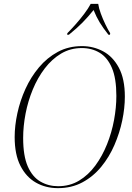

<svg xmlns="http://www.w3.org/2000/svg" viewBox="-20 -964 685 995"><path d="M280 11Q217 11 166.5 -17.5Q116 -46 86 -104.5Q56 -163 56 -254Q56 -312 70 -377Q84 -442 112 -503.5Q140 -565 182 -615Q224 -665 279.5 -695Q335 -725 405 -725Q464 -725 514.5 -698Q565 -671 596 -613Q627 -555 627 -463Q627 -404 613.5 -339.5Q600 -275 573 -212.5Q546 -150 504.5 -99.5Q463 -49 407 -19Q351 11 280 11ZM281 1Q342 1 390 -28Q438 -57 474 -106Q510 -155 534.5 -216Q559 -277 571 -342Q583 -407 583 -467Q583 -558 560 -612Q537 -666 496.5 -690.5Q456 -715 404 -715Q345 -715 297 -686.5Q249 -658 212 -609.5Q175 -561 150 -500.5Q125 -440 112.5 -375Q100 -310 100 -249Q100 -156 124 -101.5Q148 -47 189.5 -23Q231 1 281 1ZM329 -792Q348 -811 372 -838Q396 -865 417 -893Q438 -921 450 -944H489Q492 -922 502.5 -893.5Q513 -865 526 -838Q539 -811 551 -792L550 -784H542Q514 -819 496.5 -848Q479 -877 465 -912Q436 -876 407.5 -847Q379 -818 337 -784H328Z"/></svg>

Font: Noto Serif Display SemiCondensed ExtraLight
Style: Italic
Weight: 200
Width: 4
Italic angle: -12°
Designer: Monotype Design Team
Foundry: Monotype Imaging Inc.
Version: Version 2.009